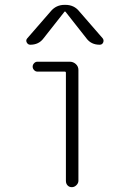

<svg xmlns="http://www.w3.org/2000/svg" viewBox="-20 -775 540 795"><path d="M252.9 -26.4V-473.6Q252.9 -478.5 248 -478.5H134.8Q127 -478.5 121.1 -484.9Q115.2 -491.2 115.2 -499Q115.2 -506.8 121.1 -513.2Q127 -519.5 134.8 -519.5H268.6Q283.2 -519.5 293.9 -509.8Q304.7 -500 304.7 -485.4V-26.4Q304.7 -16.6 296.4 -8.3Q288.1 0 277.3 0Q266.6 0 259.8 -7.3Q252.9 -14.6 252.9 -26.4ZM105.5 -589.8Q95.7 -589.8 90.8 -599.1Q85.9 -608.4 92.8 -616.2L189.5 -727.5Q211.9 -754.9 247.1 -754.9H251Q287.1 -754.9 308.6 -727.5L405.3 -616.2Q411.1 -608.4 407.2 -599.1Q403.3 -589.8 392.6 -589.8Q357.4 -589.8 337.9 -616.2L251 -726.6Q250 -727.5 249 -727.5L247.1 -726.6L160.2 -616.2Q140.6 -589.8 105.5 -589.8Z"/></svg>

Font: Rounded-L Mgen+ 1mn light
Style: Regular
Weight: 200
Designer: [Source Han Sans]
Ryoko NISHIZUKA  (kana & ideographs); Paul D. Hunt (Latin, Greek & Cyrillic); Wenlong ZHANG  (bopomofo
Version: Version 1.059.20150602